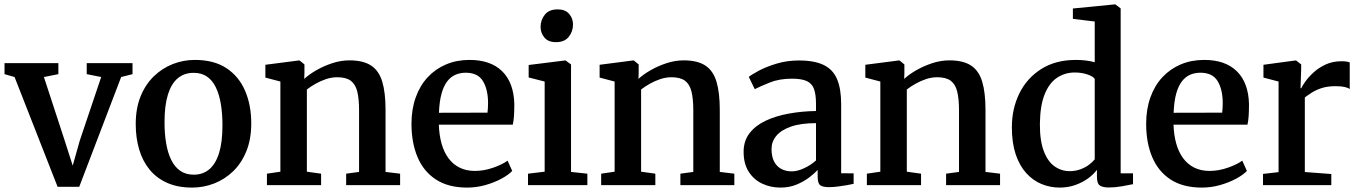

<svg xmlns="http://www.w3.org/2000/svg" viewBox="-24 -839 6158 870"><path d="M237 7.5 42 -490 -3.5 -503V-553H240.5V-503L175 -490L268 -205.5L305.5 -88.5L337.5 -202L434.5 -490L369 -503V-553H576.5V-503L525 -490L335 7.5Z M591 -276.5Q591 -348 613 -402.2Q635 -456.5 673 -493.2Q711 -530 759 -548.8Q807 -567.5 858.5 -567.5Q945 -567.5 1001.5 -530.5Q1058 -493.5 1086.2 -428.5Q1114.5 -363.5 1114.5 -280Q1114.5 -208 1092.2 -153.5Q1070 -99 1032 -62.5Q994 -26 946 -7.5Q898 11 846.5 11Q782 11 734 -10.2Q686 -31.5 654.2 -70Q622.5 -108.5 606.8 -161.2Q591 -214 591 -276.5ZM854 -47.5Q895.5 -47.5 924.5 -72Q953.5 -96.5 968.8 -146Q984 -195.5 984 -271Q984 -323.5 976.8 -367.2Q969.5 -411 954.2 -442.8Q939 -474.5 914.2 -491.8Q889.5 -509 853.5 -509Q811.5 -509 782 -484.8Q752.5 -460.5 737 -411Q721.5 -361.5 721.5 -285.5Q721.5 -232.5 729 -189Q736.5 -145.5 752.2 -113.8Q768 -82 793 -64.8Q818 -47.5 854 -47.5Z M1246.5 -61V-469.5L1178.5 -487.5V-545.5L1329.5 -565H1333.5L1355.5 -547V-506.5L1354.5 -481.5Q1376 -501.5 1409 -520.5Q1442 -539.5 1481 -552.5Q1520 -565.5 1559.5 -565.5Q1621.5 -565.5 1657.2 -542.2Q1693 -519 1708 -469.2Q1723 -419.5 1723 -341V-60L1789 -52V0H1544.5V-52L1603 -60V-339.5Q1603 -391.5 1594.8 -424.5Q1586.5 -457.5 1565.2 -473.2Q1544 -489 1504 -489Q1478.5 -489 1453.2 -480.5Q1428 -472 1405.5 -459.2Q1383 -446.5 1366.5 -433.5V-61L1431 -52V0H1185.5V-52Z M2093 11Q2007 11 1951 -25.8Q1895 -62.5 1867.8 -127.5Q1840.5 -192.5 1840.5 -277.5Q1840.5 -344 1859.8 -397.8Q1879 -451.5 1914.2 -489.2Q1949.5 -527 1997.5 -547.2Q2045.5 -567.5 2103.5 -567.5Q2199.5 -567.5 2251.8 -515.8Q2304 -464 2306.5 -368Q2306.5 -337 2305 -314Q2303.5 -291 2299.5 -274H1964.5Q1966 -227 1976.8 -188.5Q1987.5 -150 2008 -122.2Q2028.5 -94.5 2058.5 -79.5Q2088.5 -64.5 2128 -64.5Q2169 -64.5 2211 -79.2Q2253 -94 2276 -111L2297 -64.5Q2280 -46.5 2248 -29.2Q2216 -12 2175.8 -0.5Q2135.5 11 2093 11ZM1965 -328 2185 -328.5Q2186 -338 2186.8 -350Q2187.5 -362 2187.5 -372Q2187.5 -433 2164.5 -471.2Q2141.5 -509.5 2086.5 -509.5Q2061.5 -509.5 2040.2 -500.5Q2019 -491.5 2002.8 -470.8Q1986.5 -450 1976.8 -415Q1967 -380 1965 -328Z M2368.5 0V-52L2444 -61V-469.5L2371.5 -488V-544.5L2536 -565H2539L2563.5 -547V-60L2637.5 -52V0ZM2494.5 -648Q2460.5 -648 2443 -668.8Q2425.5 -689.5 2425.5 -717Q2425.5 -748.5 2444.8 -772.5Q2464 -796.5 2502.5 -796.5H2503.5Q2537.5 -796.5 2555 -776Q2572.5 -755.5 2572.5 -728Q2572.5 -696.5 2553.2 -672.2Q2534 -648 2495.5 -648Z M2761 -61V-469.5L2693 -487.5V-545.5L2844 -565H2848L2870 -547V-506.5L2869 -481.5Q2890.5 -501.5 2923.5 -520.5Q2956.5 -539.5 2995.5 -552.5Q3034.5 -565.5 3074 -565.5Q3136 -565.5 3171.8 -542.2Q3207.5 -519 3222.5 -469.2Q3237.5 -419.5 3237.5 -341V-60L3303.5 -52V0H3059V-52L3117.5 -60V-339.5Q3117.5 -391.5 3109.2 -424.5Q3101 -457.5 3079.8 -473.2Q3058.5 -489 3018.5 -489Q2993 -489 2967.8 -480.5Q2942.5 -472 2920 -459.2Q2897.5 -446.5 2881 -433.5V-61L2945.5 -52V0H2700V-52Z M3512 11Q3467.5 11 3429.5 -7Q3391.5 -25 3368.5 -61Q3345.5 -97 3345.5 -151Q3345.5 -200.5 3372.2 -235.2Q3399 -270 3445 -291.8Q3491 -313.5 3550 -324.2Q3609 -335 3673.5 -336V-368.5Q3673.5 -410.5 3664.5 -435.5Q3655.5 -460.5 3632 -471.5Q3608.5 -482.5 3564.5 -482.5Q3507 -482.5 3463.8 -465Q3420.5 -447.5 3396 -435L3369 -490.5Q3380 -500 3413.2 -518Q3446.5 -536 3494.2 -550.5Q3542 -565 3595.5 -565Q3667 -565 3709 -544.2Q3751 -523.5 3769.2 -479.8Q3787.5 -436 3787.5 -367.5V-54L3844 -53.5V-6Q3833 -3.5 3813.8 0Q3794.5 3.5 3772.8 6.2Q3751 9 3733 9Q3704 9 3692.5 0.2Q3681 -8.5 3681 -38.5V-69Q3669 -55.5 3644.8 -36.5Q3620.5 -17.5 3587 -3.2Q3553.5 11 3512 11ZM3564 -62.5Q3589 -62.5 3619.8 -76.8Q3650.5 -91 3673.5 -112V-281Q3604.5 -281 3559.8 -265.2Q3515 -249.5 3493.5 -223.2Q3472 -197 3472 -164Q3472 -129 3484 -106.5Q3496 -84 3516.8 -73.2Q3537.5 -62.5 3564 -62.5Z M3965 -61V-469.5L3897 -487.5V-545.5L4048 -565H4052L4074 -547V-506.5L4073 -481.5Q4094.5 -501.5 4127.5 -520.5Q4160.5 -539.5 4199.5 -552.5Q4238.5 -565.5 4278 -565.5Q4340 -565.5 4375.8 -542.2Q4411.5 -519 4426.5 -469.2Q4441.5 -419.5 4441.5 -341V-60L4507.5 -52V0H4263V-52L4321.5 -60V-339.5Q4321.5 -391.5 4313.2 -424.5Q4305 -457.5 4283.8 -473.2Q4262.5 -489 4222.5 -489Q4197 -489 4171.8 -480.5Q4146.5 -472 4124 -459.2Q4101.5 -446.5 4085 -433.5V-61L4149.5 -52V0H3904V-52Z M4778 11Q4734.5 11 4695.2 -5.2Q4656 -21.5 4625.8 -55Q4595.5 -88.5 4578.2 -140.2Q4561 -192 4561 -262.5Q4561 -346.5 4595 -415.8Q4629 -485 4694 -526.2Q4759 -567.5 4851 -567.5Q4874.5 -567.5 4896.5 -564.8Q4918.5 -562 4936.5 -557V-741.5L4837.5 -753.5V-800.5L5026 -819H5030L5054 -801V-53.5H5110V-4.5Q5089 0 5059.5 5.2Q5030 10.5 5000 10.5Q4974 10.5 4960.2 2Q4946.5 -6.5 4946.5 -38V-69.5Q4930.5 -48 4905 -29.8Q4879.5 -11.5 4847.2 -0.2Q4815 11 4778 11ZM4823 -63.5Q4849.5 -63.5 4871.8 -71.8Q4894 -80 4910.5 -92.5Q4927 -105 4936.5 -117V-481.5Q4929 -493 4903 -501.8Q4877 -510.5 4846 -510.5Q4802 -510.5 4766.5 -487.2Q4731 -464 4710 -412.8Q4689 -361.5 4688 -278Q4687.5 -201.5 4705.8 -154Q4724 -106.5 4754.8 -85Q4785.5 -63.5 4823 -63.5Z M5422 11Q5336 11 5280 -25.8Q5224 -62.5 5196.8 -127.5Q5169.5 -192.5 5169.5 -277.5Q5169.5 -344 5188.8 -397.8Q5208 -451.5 5243.2 -489.2Q5278.5 -527 5326.5 -547.2Q5374.5 -567.5 5432.5 -567.5Q5528.5 -567.5 5580.8 -515.8Q5633 -464 5635.5 -368Q5635.5 -337 5634 -314Q5632.5 -291 5628.5 -274H5293.5Q5295 -227 5305.8 -188.5Q5316.5 -150 5337 -122.2Q5357.5 -94.5 5387.5 -79.5Q5417.5 -64.5 5457 -64.5Q5498 -64.5 5540 -79.2Q5582 -94 5605 -111L5626 -64.5Q5609 -46.5 5577 -29.2Q5545 -12 5504.8 -0.5Q5464.5 11 5422 11ZM5294 -328 5514 -328.5Q5515 -338 5515.8 -350Q5516.5 -362 5516.5 -372Q5516.5 -433 5493.5 -471.2Q5470.5 -509.5 5415.5 -509.5Q5390.5 -509.5 5369.2 -500.5Q5348 -491.5 5331.8 -470.8Q5315.5 -450 5305.8 -415Q5296 -380 5294 -328Z M5699 0V-51L5769.5 -59V-469.5L5701 -487.5V-545.5L5845.5 -565H5849L5872 -547V-527L5869 -439H5872Q5876.5 -449 5890.5 -469Q5904.5 -489 5927.8 -510.5Q5951 -532 5983 -546.8Q6015 -561.5 6055 -561.5Q6069 -561.5 6077.8 -560Q6086.5 -558.5 6092 -556.5V-435.5Q6085 -441 6069.2 -444.8Q6053.5 -448.5 6028 -448.5Q5991 -448.5 5964.5 -439.8Q5938 -431 5919.5 -419Q5901 -407 5888.5 -397.5V-59.5L6008.5 -50.5V0Z"/></svg>

Font: Merriweather 24pt SemiBold
Style: Regular
Weight: 600
Designer: Eben Sorkin
Foundry: Eben Sorkin
Version: Version 2.100